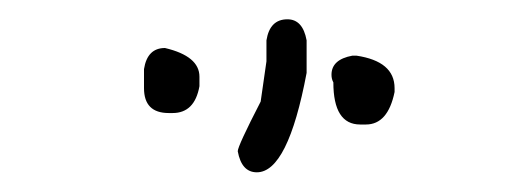

<svg xmlns="http://www.w3.org/2000/svg" viewBox="-20 -881 540 196"><path d="M273.4 -861.3Q289.1 -861.3 293 -839.8V-806.6Q273.9 -705.1 242.2 -705.1Q226.6 -705.1 222.7 -726.6Q222.7 -731.9 246.1 -777.3L252 -818.4V-839.8Q255.4 -861.3 273.4 -861.3ZM148.4 -832Q183.6 -823.7 183.6 -802.7V-793Q178.7 -765.6 156.2 -765.6H152.3Q127 -765.6 127 -791V-810.5Q130.4 -832 148.4 -832ZM339.8 -824.2H343.8Q382.8 -818.4 382.8 -791V-787.1Q376 -753.9 353.5 -753.9H347.7Q320.3 -753.9 320.3 -796.9Q318.4 -800.3 318.4 -804.7Q318.4 -820.3 339.8 -824.2Z"/></svg>

Font: CEF Fonts CJK Mono
Style: Regular
Weight: 400
Designer: PartyBoss (派对大魔王)
Version: Release 2.25